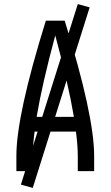

<svg xmlns="http://www.w3.org/2000/svg" viewBox="-20 -836 540 938"><path d="M60 0V-74Q60 -273 204 -735H296Q440 -273 440 -74V0H360V-74Q360 -124 351 -193H149Q140 -124 140 -74V0ZM159 -265H341Q314 -426 250 -663Q186 -426 159 -265ZM140 82 82 66 360 -816 418 -800Z"/></svg>

Font: Iosevka SS01
Style: Regular
Weight: 400
Monospace: yes
Designer: Belleve Invis
Foundry: Belleve Invis
Version: 2.3.3; ttfautohint (v1.8.3)